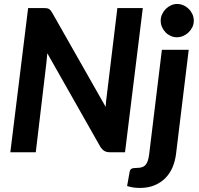

<svg xmlns="http://www.w3.org/2000/svg" viewBox="-20 -766 1002 966"><path d="M197.5 -725.5Q207 -725.5 213.5 -724.8Q220 -724 224.8 -721.8Q229.5 -719.5 233.5 -715Q237.5 -710.5 242 -703L511.5 -228.5Q512.5 -244.5 514 -259.5Q515.5 -274.5 517.5 -287.5L570.5 -725.5H698.5L609 0H534Q517 0 506.5 -5.8Q496 -11.5 486.5 -24.5L218 -498L213.5 -450.5L160 0H32L121.5 -725.5ZM929.5 -515.5 865.5 10Q861 45 848 75.8Q835 106.5 812.5 129.5Q790 152.5 758 166Q726 179.5 684.5 179.5Q663.5 179.5 648.8 177Q634 174.5 619.5 170L632.5 97Q635 87 641.8 83Q648.5 79 665 79Q681.5 79 692.8 75.8Q704 72.5 711.5 64.5Q719 56.5 723.5 43.2Q728 30 730.5 10L794.5 -515.5ZM955 -662Q955 -644.5 947.8 -629.5Q940.5 -614.5 928.5 -603Q916.5 -591.5 901.2 -585Q886 -578.5 870 -578.5Q854 -578.5 839.2 -585Q824.5 -591.5 813.2 -603Q802 -614.5 795.2 -629.5Q788.5 -644.5 788.5 -662Q788.5 -679 795.5 -694.2Q802.5 -709.5 814 -721Q825.5 -732.5 840.2 -739.2Q855 -746 871 -746Q887.5 -746 902.5 -739.5Q917.5 -733 929.2 -721.5Q941 -710 948 -694.8Q955 -679.5 955 -662Z"/></svg>

Font: Lato Heavy
Style: Italic
Weight: 800
Italic angle: -7°
Designer: Lukasz Dziedzic
Foundry: tyPoland Lukasz Dziedzic
Version: Version 2.007; 2014-02-27